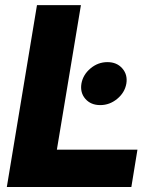

<svg xmlns="http://www.w3.org/2000/svg" viewBox="-20 -748 604 768"><path d="M7.3 0 127.9 -727.5H303.7L207.5 -149.4H529.8L505.4 0ZM380.9 -327.6Q343.3 -327.6 321.5 -352.5Q299.8 -377.4 305.7 -413.6Q312 -449.2 342 -474.4Q372.1 -499.5 409.7 -499.5Q447.3 -499.5 469.2 -474.4Q491.2 -449.2 485.4 -413.6Q479 -377.4 448.7 -352.5Q418.5 -327.6 380.9 -327.6Z"/></svg>

Font: Inter Display ExtraBold
Style: Italic
Weight: 800
Italic angle: -9.39999°
Designer: Rasmus Andersson
Foundry: rsms
Version: Version 4.000;git-a52131595